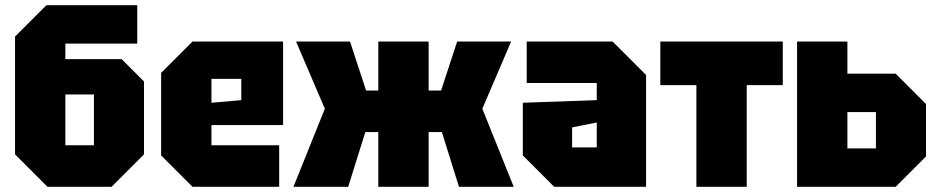

<svg xmlns="http://www.w3.org/2000/svg" viewBox="-20 -720 3612 740"><path d="M232 -160H342V-356H232ZM163 0 38 -125V-579L159 -700H509V-552H232V-492H449L535 -406V-125L410 0Z M601 -121V-439L722 -560H1071V-238H795V-160H1056V0H722ZM795 -324 910 -334V-416H795Z M1632 0H1438V-211H1388L1322 0H1111L1232 -301L1121 -560H1329L1391 -371H1438V-560H1632V-371H1680L1742 -560H1950L1839 -301L1960 0H1749L1683 -211H1632Z M1995 -121V-324L2280 -334V-400H2010V-560H2341L2470 -431V0H2116ZM2185 -229V-152H2280V-248Z M2858 0V-392H2997V-560H2525V-392H2664V0Z M3052 0V-560H3246V-436H3432L3549 -319V-117L3432 0ZM3246 -148H3356V-288H3246Z"/></svg>

Font: Tektur SemiCondensed ExtraBold
Style: Regular
Weight: 800
Width: 4
Designer: Adam Jagosz
Foundry: Adam Jagosz
Version: Version 1.005;gftools[0.9.30]